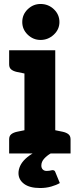

<svg xmlns="http://www.w3.org/2000/svg" viewBox="-20 -772 395 966"><path d="M103 0V-519H258V0ZM26 0V-71Q26 -88 36.5 -96.5Q47 -105 65 -109L109 -118L123 0ZM238 0 252 -118 296 -109Q314 -105 324.5 -96.5Q335 -88 335 -71V0ZM123 -519 109 -401 65 -410Q47 -414 36.5 -422.5Q26 -431 26 -448V-519ZM184 -571Q147 -571 119.5 -597.5Q92 -624 92 -661Q92 -699 119.5 -725.5Q147 -752 184 -752Q223 -752 251 -725.5Q279 -699 279 -661Q279 -624 250.5 -597.5Q222 -571 184 -571ZM244 84Q255 84 258 93L281 149Q264 159 238 166.5Q212 174 182 174Q129 174 101 153Q73 132 73 99Q73 81 81.5 62.5Q90 44 108.5 26.5Q127 9 155 -6L235 0Q216 11 202 26.5Q188 42 188 61Q188 73 195 80.5Q202 88 215 88Q223 88 228.5 87Q234 86 238 85Q242 84 244 84Z"/></svg>

Font: Aleo Black
Style: Regular
Weight: 900
Designer: Alessio Laiso
Foundry: Alessio Laiso
Version: Version 2.001;gftools[0.9.29]